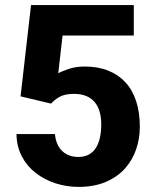

<svg xmlns="http://www.w3.org/2000/svg" viewBox="-20 -731 617 761"><path d="M182.6 -320.3 61.5 -349.1 103 -710.9H510.3V-590.3H228L210.9 -440.4Q224.1 -448.2 252.4 -457.8Q280.8 -467.3 315.9 -467.3Q368.2 -467.3 408.7 -451.2Q449.2 -435.1 477.3 -404.5Q505.4 -374 519.8 -329.6Q534.2 -285.2 534.2 -228.5Q534.2 -181.6 519.5 -138.9Q504.9 -96.2 474.9 -62.7Q444.8 -29.3 398.9 -9.8Q353 9.8 291 9.8Q244.1 9.8 200.2 -4.4Q156.2 -18.6 121.3 -45.7Q86.4 -72.8 66.2 -111.8Q45.9 -150.9 45.4 -199.7H197.8Q200.2 -171.4 211.9 -151.1Q223.6 -130.9 243.7 -119.9Q263.7 -108.9 290 -108.9Q315.4 -108.9 333 -118.9Q350.6 -128.9 361.1 -146.5Q371.6 -164.1 376.5 -187.5Q381.3 -210.9 381.3 -237.8Q381.3 -265.6 375 -287.8Q368.7 -310.1 355.5 -325.9Q342.3 -341.8 322 -350.3Q301.8 -358.9 273.4 -358.9Q236.3 -358.9 215.3 -346.7Q194.3 -334.5 182.6 -320.3Z"/></svg>

Font: Roboto ExtraBold
Style: Regular
Weight: 800
Designer: Christian Robertson
Foundry: Google
Version: Version 3.009; 2024